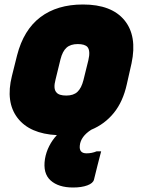

<svg xmlns="http://www.w3.org/2000/svg" viewBox="-20 -584 640 854"><path d="M180 123Q185 93 199 65.5Q213 38 233 17Q112 11 58 -59.5Q4 -130 33 -246L56 -338Q85 -451 159.5 -507.5Q234 -564 349 -564Q476 -564 533.5 -494Q591 -424 565 -302L544 -209Q527 -132 486.5 -82Q446 -32 386 -7Q339 23 335 63Q331 98 365 98Q389 98 410 89H430Q427 100 423.5 113.5Q420 127 414 150.5Q408 174 398 215Q394 231 368.5 240.5Q343 250 305 250Q240 250 205 218.5Q170 187 180 123ZM326 -388Q294 -388 276 -372Q258 -356 249 -320L227 -230Q216 -189 231 -173Q242 -159 275 -159Q307 -159 324.5 -175.5Q342 -192 351 -227L373 -316Q383 -358 369 -375Q357 -388 326 -388Z"/></svg>

Font: Recursive Mn Lnr St Blk
Style: Italic
Weight: 900
Italic angle: -15°
Monospace: yes
Version: Version 1.079;hotconv 1.0.112;makeotfexe 2.5.65598; ttfautoh